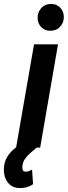

<svg xmlns="http://www.w3.org/2000/svg" viewBox="-75 -755 347 982"><path d="M221.7 -528.3 130.4 0H7.3L99.1 -528.3ZM117.2 -664.1Q117.7 -693.4 136.2 -713.9Q154.8 -734.4 185.1 -734.9Q213.9 -735.4 232.7 -716.1Q251.5 -696.8 251.5 -667.5Q251.5 -639.2 232.9 -618.7Q214.4 -598.1 184.1 -597.7Q155.3 -596.7 136.5 -615.7Q117.7 -634.8 117.2 -664.1ZM52.7 -29.3 112.3 0.5Q97.7 12.7 81.5 26.4Q65.4 40 53.5 56.6Q41.5 73.2 39.6 94.7Q38.6 104.5 41 113.5Q43.5 122.6 55.7 123Q64.5 123.5 72.8 120.1Q81.1 116.7 88.9 112.8L94.2 187Q79.6 197.3 63 202.1Q46.4 207 28.8 207Q-13.2 207 -34.7 178.7Q-56.2 150.4 -55.2 111.3Q-54.7 76.7 -39.8 50.5Q-24.9 24.4 -0.5 4.9Q23.9 -14.6 52.7 -29.3Z"/></svg>

Font: Roboto Condensed SemiBold
Style: Italic
Weight: 600
Italic angle: -12°
Designer: Christian Robertson
Foundry: Google
Version: Version 3.008; 2023